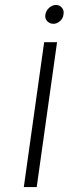

<svg xmlns="http://www.w3.org/2000/svg" viewBox="-20 -544 277 774"><path d="M206 -524Q191 -524 178.5 -513Q166 -502 163 -486Q160 -469 170.5 -458.5Q181 -448 195 -448Q209 -448 221.5 -458.5Q234 -469 236 -486Q239 -502 229.5 -513Q220 -524 206 -524ZM158 -374 76 210H128L210 -374Z"/></svg>

Font: Josefin Slab Medium
Style: Italic
Weight: 500
Italic angle: -12°
Version: Version 2.000